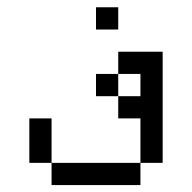

<svg xmlns="http://www.w3.org/2000/svg" viewBox="-20 -708 540 540"><path d="M312.5 -625V-687.5H250V-625ZM125 -250V-187.5H375V-250ZM125 -250Q125 -250 125 -375H62.5Q62.5 -375 62.5 -250ZM375 -250H437.5V-562.5H312.5V-500H250V-437.5H312.5V-375H375Q375 -375 375 -250ZM312.5 -437.5V-500H375V-437.5Z"/></svg>

Font: BFUnifontExMono
Style: Regular
Weight: 500
Version: Version 15.0.06